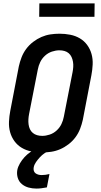

<svg xmlns="http://www.w3.org/2000/svg" viewBox="-20 -879 590 1122"><path d="M225 12Q193 12 163 6Q133 0 107.5 -15Q82 -30 64.5 -54Q47 -78 39 -107Q31 -136 32.5 -168Q34 -200 40 -231L90 -491Q96 -518 106 -544Q116 -570 133 -593Q150 -616 173.5 -634Q197 -652 222.5 -663Q248 -674 274.5 -678Q301 -682 328 -682Q360 -682 390.5 -676Q421 -670 446.5 -655Q472 -640 489.5 -616Q507 -592 515 -563Q523 -534 521.5 -502Q520 -470 514 -439L464 -179Q458 -152 448 -126Q438 -100 421 -77Q404 -54 380.5 -36Q357 -18 331.5 -7Q306 4 279 8Q252 12 225 12ZM227 -85Q248 -85 270.5 -92.5Q293 -100 311 -116.5Q329 -133 339 -154Q349 -175 353 -197L404 -457Q407 -472 408 -487.5Q409 -503 406.5 -518Q404 -533 398 -546Q392 -559 381.5 -568Q371 -577 357 -581Q343 -585 327 -585Q306 -585 283.5 -577.5Q261 -570 243 -553.5Q225 -537 215 -516Q205 -495 201 -473L150 -213Q147 -198 146 -182.5Q145 -167 147 -152Q149 -137 155 -124Q161 -111 172 -102Q183 -93 197 -89Q211 -85 227 -85ZM193 223Q169 223 147 217Q125 211 108 197Q91 183 84 161Q77 139 81 115Q85 95 96.5 75.5Q108 56 123 39.5Q138 23 157 10Q176 -3 196 -12H273L271 0Q254 7 239.5 17Q225 27 213 40Q201 53 190.5 68Q180 83 177 99Q175 109 177.5 118.5Q180 128 187.5 133.5Q195 139 204 141.5Q213 144 224 144Q235 144 246 142.5Q257 141 269 138L254 216Q238 219 223 221Q208 223 193 223ZM532 -781H209L210 -859H533Z"/></svg>

Font: Lode
Style: Bold Italic
Weight: 700
Italic angle: -11°
Monospace: yes
Designer: Belleve Invis
Foundry: Belleve Invis
Version: Version 29.2.0; ttfautohint (v1.8.3)